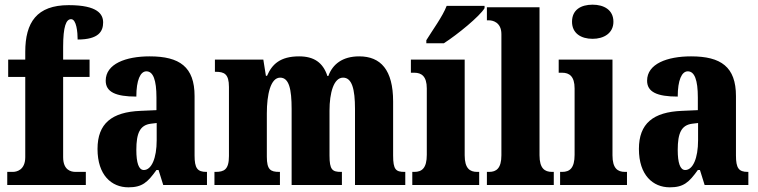

<svg xmlns="http://www.w3.org/2000/svg" viewBox="-20 -791 3241 821"><path d="M11 0H347V-56H303C284 -56 250 -63 250 -119V-462H363V-536H250V-590C250 -679 263 -709 284 -709C307 -709 312 -653 312 -622C402 -622 421 -657 421 -695C421 -730 398 -769 274 -769C137 -769 88 -695 88 -569V-536H15V-462H88V-119C88 -63 50 -56 35 -56H11Z M529 10C588 10 611 -11 649 -64H658L678 0H865V-56H862C824 -56 812 -72 812 -126V-380C812 -505 748 -550 620 -550C518 -550 432 -518 432 -446C432 -398 474 -378 563 -378C563 -448 580 -486 606 -486C635 -486 649 -449 649 -374V-320L581 -317C458 -312 397 -263 397 -154C397 -42 457 10 529 10ZM595 -64C573 -64 563 -95 563 -150C563 -221 578 -256 625 -262L650 -265V-191C650 -115 628 -64 595 -64Z M897 0H1177V-56H1174C1137 -56 1121 -65 1121 -121V-306C1121 -387 1137 -459 1178 -459C1216 -459 1227 -410 1227 -325V0H1442V-56H1438C1401 -56 1389 -65 1389 -126V-318C1389 -394 1407 -459 1447 -459C1485 -459 1498 -410 1498 -325V0H1713V-56H1710C1673 -56 1661 -65 1661 -126V-357C1661 -492 1608 -550 1516 -550C1444 -550 1402 -516 1384 -466H1380C1361 -524 1322 -550 1259 -550C1178 -550 1143 -516 1122 -467H1117L1106 -536H899V-484H902C939 -484 959 -475 959 -419V-124C959 -65 938 -56 901 -56H897Z M1803 -619V-606H1878C1937 -644 2031 -721 2052 -756V-766H1890C1873 -721 1828 -660 1803 -619ZM1743 0H2029V-56H2020C1989 -56 1967 -71 1967 -127V-536H1737V-480H1752C1782 -480 1805 -465 1805 -413V-129C1805 -72 1784 -56 1752 -56H1743Z M2062 0H2348V-56H2340C2309 -56 2287 -71 2287 -127V-760H2062V-704H2072C2085 -704 2124 -697 2124 -645V-127C2124 -71 2102 -56 2072 -56H2062Z M2514 -625C2562 -625 2603 -649 2603 -698C2603 -749 2562 -771 2514 -771C2464 -771 2426 -749 2426 -698C2426 -649 2464 -625 2514 -625ZM2375 0H2661V-56H2652C2621 -56 2599 -71 2599 -127V-536H2369V-480H2384C2414 -480 2437 -465 2437 -413V-129C2437 -72 2416 -56 2384 -56H2375Z M2844 10C2903 10 2926 -11 2964 -64H2973L2993 0H3180V-56H3177C3139 -56 3127 -72 3127 -126V-380C3127 -505 3063 -550 2935 -550C2833 -550 2747 -518 2747 -446C2747 -398 2789 -378 2878 -378C2878 -448 2895 -486 2921 -486C2950 -486 2964 -449 2964 -374V-320L2896 -317C2773 -312 2712 -263 2712 -154C2712 -42 2772 10 2844 10ZM2910 -64C2888 -64 2878 -95 2878 -150C2878 -221 2893 -256 2940 -262L2965 -265V-191C2965 -115 2943 -64 2910 -64Z"/></svg>

Font: Noto Serif Ethiopic ExtraCondensed Black
Style: Regular
Weight: 900
Width: 2
Designer: Monotype Design Team
Foundry: Monotype Imaging Inc.
Version: Version 2.102